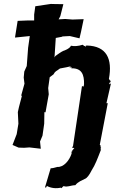

<svg xmlns="http://www.w3.org/2000/svg" viewBox="-20 -777 605 1012"><path d="M355 -428 347 -423C346 -417 362 -429 356 -418C360 -413 365 -421 359 -417C411 -417 424 -384 423 -333L421 -321L412 -323L390 -175L365 -8L360 2L372 3L356 23C369 19 356 25 353 32C363 24 352 27 358 31C345 71 315 105 282 103C268 107 257 110 247 110L217 211C225 212 224 210 227 203C247 214 276 219 305 211C298 214 299 211 302 215C308 214 310 205 316 204C335 211 351 200 377 199C392 180 414 173 427 166C439 162 451 145 463 121C482 92 494 59 513 10L509 11L513 -1H507L512 -7L506 -14L548 -233H541L565 -338C555 -329 555 -334 557 -341C560 -342 564 -343 563 -352C560 -351 560 -352 554 -361C574 -468 541 -534 439 -537C431 -537 428 -534 434 -529C430 -532 427 -530 429 -535C423 -531 418 -542 415 -541C394 -534 371 -532 354 -536C348 -521 319 -510 314 -509C301 -503 288 -493 272 -482C261 -467 272 -471 267 -470L274 -577L306 -583L310 -585L348 -587L399 -575L407 -609L421 -676L362 -674L324 -677L289 -675L298 -692L314 -755L250 -756L253 -757L166 -744L160 -700V-669H123L73 -667L59 -579L137 -587L128 -524V-523L121 -429L108 -400L105 -368L109 -336L91 -271L96 -274L80 -213L74 -186L77 -125L68 -70L46 -13L78 1L107 2L135 0L195 7L191 -31L204 -62L213 -125L214 -186L220 -185L237 -280L234 -313L242 -370C248 -375 255 -380 262 -385C272 -404 276 -400 296 -416C302 -418 318 -419 355 -428Z"/></svg>

Font: Asimov Print
Style: DIt
Weight: 250
Width: 0
Designer: Google
Version: Version 2.000980: 2014